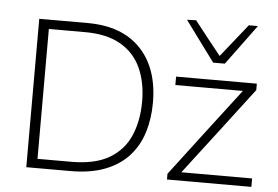

<svg xmlns="http://www.w3.org/2000/svg" viewBox="-53 -846 1331 919"><g transform="rotate(5 612.5 -386.0)"><path d="M104.5 0V-713H336.5Q502.5 -713 592 -619.2Q681.5 -525.5 681.5 -360Q681.5 -284.5 661.5 -219Q641.5 -153.5 598 -104.5Q554.5 -55.5 484.8 -27.8Q415 0 315.5 0ZM154.5 -44.5H316Q432 -44.5 500.8 -86Q569.5 -127.5 599.5 -199.2Q629.5 -271 629.5 -361Q629.5 -454 597.5 -523.2Q565.5 -592.5 499 -630.5Q432.5 -668.5 328.5 -668.5H154.5ZM780.5 0V-27.5Q825.5 -87 869 -144Q912.5 -200.5 950 -250.5L1105.5 -454H781V-494.5H1169V-463.5Q1148.5 -436.5 1121.2 -400.8Q1094 -365 1064.5 -326.5Q1035 -288 1009 -253.5L846 -40.5H1186V0ZM952 -576.5Q916.5 -624.5 880.8 -673Q845 -721.5 809.5 -770L853 -771.5Q885 -730.5 916.5 -690.8Q948 -651 980 -611Q1012 -651 1043.5 -690.5Q1074.5 -729.5 1106.5 -769.5H1150Q1115 -721.5 1079.2 -673Q1043.5 -624.5 1008 -576.5Z"/></g></svg>

Font: Heraclito ExtraLight
Style: Regular
Weight: 200
Designer: Kostas Bartsokas (font) & Cristiano Sobral (main changes)
Foundry: Kostas Bartsokas (font) & Cristiano Sobral (main changes)
Version: Version 1.00;July 8, 2020;FontCreator 13.0.0.2655 64-bit